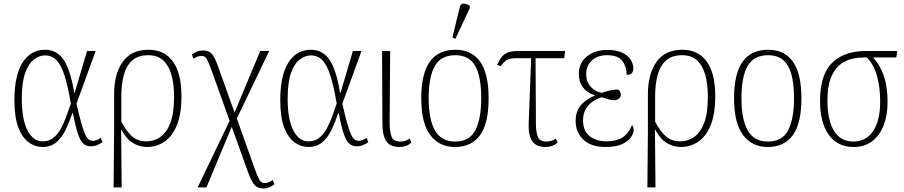

<svg xmlns="http://www.w3.org/2000/svg" viewBox="-20 -826 5142 1092"><path d="M222 10Q181 10 144.5 -15.5Q108 -41 85 -99Q62 -157 62 -256Q62 -398 108.5 -470.5Q155 -543 236 -543Q304 -543 342.5 -485.5Q381 -428 402 -299H405L475 -536H524L415 -236Q431 -166 443 -124Q455 -82 465 -60.5Q475 -39 485.5 -32Q496 -25 509 -25Q520 -25 531.5 -30Q543 -35 553 -42L563 -18Q550 -8 533.5 -1Q517 6 498 6Q470 6 453 -10Q436 -26 422.5 -67Q409 -108 394 -184H392Q376 -135 355 -90.5Q334 -46 302 -18Q270 10 222 10ZM222 -22Q258 -22 283 -41.5Q308 -61 325.5 -93Q343 -125 356.5 -162.5Q370 -200 383 -237Q366 -337 346.5 -397.5Q327 -458 300.5 -484.5Q274 -511 236 -511Q205 -511 174.5 -489Q144 -467 124 -413.5Q104 -360 104 -265Q104 -146 136.5 -84Q169 -22 222 -22Z M626 240 629 -75V-290Q629 -406 678 -474.5Q727 -543 825 -543Q915 -543 963.5 -476Q1012 -409 1012 -279Q1012 -177 985.5 -113Q959 -49 914.5 -19.5Q870 10 816 10Q774 10 736.5 -12.5Q699 -35 671 -88H669L672 240ZM813 -22Q856 -22 892 -47Q928 -72 949 -127.5Q970 -183 970 -276Q970 -346 955.5 -399Q941 -452 909 -482Q877 -512 824 -512Q766 -512 732.5 -482.5Q699 -453 684.5 -400Q670 -347 670 -278V-134Q701 -76 733 -49Q765 -22 813 -22Z M1104 240 1286 -139 1182 -429Q1165 -474 1156 -491Q1147 -508 1125 -508Q1103 -508 1081 -492L1071 -515Q1085 -526 1100 -532.5Q1115 -539 1133 -539Q1170 -539 1187 -517Q1204 -495 1222 -443L1314 -186L1460 -536H1511L1327 -152L1426 126Q1439 162 1447.5 181.5Q1456 201 1464.5 208Q1473 215 1486 215Q1509 215 1531 198L1541 222Q1529 232 1512.5 239Q1496 246 1479 246Q1443 246 1425 223Q1407 200 1387 143L1298 -105L1154 240Z M1734 10Q1693 10 1656.5 -15.5Q1620 -41 1597 -99Q1574 -157 1574 -256Q1574 -398 1620.5 -470.5Q1667 -543 1748 -543Q1816 -543 1854.5 -485.5Q1893 -428 1914 -299H1917L1987 -536H2036L1927 -236Q1943 -166 1955 -124Q1967 -82 1977 -60.5Q1987 -39 1997.5 -32Q2008 -25 2021 -25Q2032 -25 2043.5 -30Q2055 -35 2065 -42L2075 -18Q2062 -8 2045.5 -1Q2029 6 2010 6Q1982 6 1965 -10Q1948 -26 1934.5 -67Q1921 -108 1906 -184H1904Q1888 -135 1867 -90.5Q1846 -46 1814 -18Q1782 10 1734 10ZM1734 -22Q1770 -22 1795 -41.5Q1820 -61 1837.5 -93Q1855 -125 1868.5 -162.5Q1882 -200 1895 -237Q1878 -337 1858.5 -397.5Q1839 -458 1812.5 -484.5Q1786 -511 1748 -511Q1717 -511 1686.5 -489Q1656 -467 1636 -413.5Q1616 -360 1616 -265Q1616 -146 1648.5 -84Q1681 -22 1734 -22Z M2252 10Q2199 10 2177 -23Q2155 -56 2155 -126L2153 -536H2199L2196 -124Q2196 -79 2206.5 -50Q2217 -21 2257 -21Q2271 -21 2283.5 -24.5Q2296 -28 2310 -38L2320 -15Q2292 10 2252 10Z M2567 10Q2478 10 2427 -58Q2376 -126 2376 -267Q2376 -407 2424.5 -475Q2473 -543 2571 -543Q2662 -543 2710.5 -475.5Q2759 -408 2759 -267Q2759 -125 2710.5 -57.5Q2662 10 2567 10ZM2568 -21Q2651 -21 2684 -86Q2717 -151 2717 -267Q2717 -391 2682.5 -451.5Q2648 -512 2570 -512Q2488 -512 2453 -450.5Q2418 -389 2418 -267Q2418 -148 2453.5 -84.5Q2489 -21 2568 -21ZM2570 -605 2553 -613 2595 -785Q2600 -807 2618.5 -805.5Q2637 -804 2652 -792V-780Z M3084 10Q3030 10 3007 -23Q2984 -56 2987 -126L3001 -495H2917Q2880 -495 2863 -485Q2846 -475 2828 -450L2807 -457Q2819 -482 2831.5 -499.5Q2844 -517 2866 -526.5Q2888 -536 2929 -536H3194L3189 -495H3026L3028 -124Q3028 -79 3038 -50Q3048 -21 3089 -21Q3102 -21 3114.5 -24.5Q3127 -28 3141 -38L3152 -15Q3123 10 3084 10Z M3423 10Q3342 10 3298 -31.5Q3254 -73 3254 -137Q3254 -196 3287 -231.5Q3320 -267 3363 -282V-284Q3319 -298 3295.5 -329Q3272 -360 3272 -406Q3272 -467 3317.5 -504.5Q3363 -542 3435 -542Q3486 -542 3518.5 -526.5Q3551 -511 3566.5 -487Q3582 -463 3582 -437Q3582 -400 3544 -400Q3544 -446 3520 -479Q3496 -512 3433 -512Q3377 -512 3345.5 -481.5Q3314 -451 3314 -406Q3314 -360 3340 -332Q3366 -304 3402 -298Q3454 -316 3496 -317Q3502 -312 3506.5 -305.5Q3511 -299 3511 -288Q3511 -274 3500 -265Q3489 -256 3473 -256Q3456 -256 3440.5 -261Q3425 -266 3402 -273Q3376 -265 3352 -249Q3328 -233 3312 -206.5Q3296 -180 3296 -142Q3296 -80 3334.5 -51Q3373 -22 3429 -22Q3484 -22 3518.5 -43Q3553 -64 3575 -115Q3578 -111 3581 -104Q3584 -97 3584 -85Q3584 -70 3570 -47.5Q3556 -25 3520.5 -7.5Q3485 10 3423 10Z M3662 240 3665 -75V-290Q3665 -406 3714 -474.5Q3763 -543 3861 -543Q3951 -543 3999.5 -476Q4048 -409 4048 -279Q4048 -177 4021.5 -113Q3995 -49 3950.5 -19.5Q3906 10 3852 10Q3810 10 3772.5 -12.5Q3735 -35 3707 -88H3705L3708 240ZM3849 -22Q3892 -22 3928 -47Q3964 -72 3985 -127.5Q4006 -183 4006 -276Q4006 -346 3991.5 -399Q3977 -452 3945 -482Q3913 -512 3860 -512Q3802 -512 3768.5 -482.5Q3735 -453 3720.5 -400Q3706 -347 3706 -278V-134Q3737 -76 3769 -49Q3801 -22 3849 -22Z M4346 10Q4257 10 4206 -58Q4155 -126 4155 -267Q4155 -407 4203.5 -475Q4252 -543 4350 -543Q4441 -543 4489.5 -475.5Q4538 -408 4538 -267Q4538 -125 4489.5 -57.5Q4441 10 4346 10ZM4347 -21Q4430 -21 4463 -86Q4496 -151 4496 -267Q4496 -391 4461.5 -451.5Q4427 -512 4349 -512Q4267 -512 4232 -450.5Q4197 -389 4197 -267Q4197 -148 4232.5 -84.5Q4268 -21 4347 -21Z M4835 10Q4743 10 4693.5 -59.5Q4644 -129 4644 -252Q4644 -402 4713 -469Q4782 -536 4905 -536H5083L5078 -499H4946Q4987 -454 5007.5 -392.5Q5028 -331 5028 -245Q5028 -169 5005.5 -112Q4983 -55 4940 -22.5Q4897 10 4835 10ZM4834 -21Q4905 -21 4945.5 -80Q4986 -139 4986 -250Q4986 -326 4968.5 -391.5Q4951 -457 4911 -499H4889Q4828 -499 4782 -474.5Q4736 -450 4711 -396Q4686 -342 4686 -253Q4686 -144 4723 -82.5Q4760 -21 4834 -21Z"/></svg>

Font: Noto Serif SemiCondensed ExtraLight
Style: Regular
Weight: 200
Width: 4
Designer: Monotype Design Team
Foundry: Monotype Imaging Inc.
Version: Version 2.014